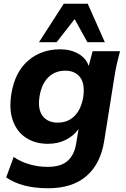

<svg xmlns="http://www.w3.org/2000/svg" viewBox="-20 -780 673 1024"><path d="M237 224Q96 224 13 166L53 57Q90 83 137.5 96.5Q185 110 234 110Q304 110 340 78.5Q376 47 386 -13L399 -92Q374 -56 331.5 -34.5Q289 -13 236 -13Q168 -13 119 -45Q70 -77 48.5 -137Q27 -197 41 -282Q60 -396 130 -456.5Q200 -517 301 -517Q357 -517 398.5 -493Q440 -469 453 -428L474 -507H620Q611 -474 603.5 -440.5Q596 -407 591 -375L536 -30Q517 93 441.5 158.5Q366 224 237 224ZM288 -126Q342 -126 377.5 -161.5Q413 -197 424 -263Q434 -332 407.5 -367.5Q381 -403 328 -403Q274 -403 238 -368Q202 -333 191 -267Q180 -198 207 -162Q234 -126 288 -126ZM188 -555 320 -760H448L539 -555H446L378 -678L282 -555Z"/></svg>

Font: Mulish ExtraBold
Style: Italic
Weight: 800
Italic angle: -9°
Designer: Vernon Adams
Foundry: Vernon Adams
Version: Version 3.603; ttfautohint (v1.8.3)